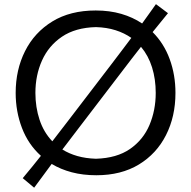

<svg xmlns="http://www.w3.org/2000/svg" viewBox="-20 -813 898 903"><path d="M140.6 69.8 86.9 24.9Q109.9 -2.4 130.9 -28.3Q151.9 -54.2 172.4 -80.1Q112.8 -133.8 83.3 -211.2Q53.7 -288.6 53.7 -376Q53.7 -484.9 97.9 -572.8Q142.1 -660.6 226.3 -712.2Q310.5 -763.7 430.2 -763.7Q495.6 -763.7 550.3 -747.8Q605 -731.9 648.4 -702.6Q664.6 -725.1 680.7 -747.6Q696.8 -770 713.4 -793.5L770 -751Q733.4 -706.5 697.8 -662.1Q751 -608.9 778.1 -534.9Q805.2 -460.9 805.2 -376Q805.2 -265.1 760.7 -177.5Q716.3 -89.8 633.1 -39.3Q549.8 11.2 433.1 11.2Q370.1 11.2 317.6 -2.7Q265.1 -16.6 223.1 -42Q202.6 -14.2 182.1 13.7Q161.6 41.5 140.6 69.8ZM146.5 -376Q146.5 -309.1 166 -250Q185.5 -190.9 226.1 -148.4Q243.7 -171.4 262 -195.1Q280.3 -218.8 299.8 -244.1L506.8 -514.6Q530.8 -546.4 553.5 -576.2Q576.2 -606 597.7 -634.8Q564.9 -657.7 523.4 -670.9Q481.9 -684.1 431.2 -685.5Q334.5 -683.1 271.5 -640.4Q208.5 -597.7 177.5 -528.3Q146.5 -459 146.5 -376ZM431.2 -66.4Q529.3 -69.3 591.6 -112.5Q653.8 -155.8 683.1 -225.3Q712.4 -294.9 712.4 -376Q712.4 -440.9 695.1 -496.3Q677.7 -551.8 643.1 -592.8Q622.1 -565.9 600.3 -537.8Q578.6 -509.8 555.7 -479.5L346.7 -206.1Q309.6 -157.2 273.4 -109.9Q304.7 -90.3 344 -79.1Q383.3 -67.9 431.2 -66.4Z"/></svg>

Font: Pinar DS2-Regular
Style: Regular
Weight: 400
Designer: Amin Abedi
Version: Version 2.000